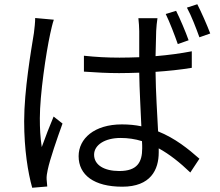

<svg xmlns="http://www.w3.org/2000/svg" viewBox="-20 -843 1040 906"><path d="M870 -653C856 -693 829 -756 811 -792L762 -777C781 -738 804 -678 819 -635ZM146 -758C146 -737 143 -711 140 -687C127 -606 94 -417 94 -271C94 -137 112 -28 132 43L203 37C202 27 201 12 200 3C199 -9 202 -28 205 -41C215 -90 250 -191 275 -260L233 -293C216 -253 193 -194 177 -149C170 -197 168 -236 168 -285C168 -396 197 -592 217 -684C221 -702 228 -734 234 -750ZM651 -143C651 -77 627 -36 543 -36C472 -36 424 -64 424 -113C424 -159 475 -192 549 -192C584 -192 618 -187 650 -177C651 -164 651 -152 651 -143ZM885 -601C833 -591 775 -583 714 -578C715 -624 716 -670 717 -697C718 -717 720 -737 723 -757H633C635 -739 637 -713 637 -696V-573C606 -572 575 -571 544 -571C486 -571 432 -574 376 -580V-505C434 -501 486 -498 542 -498C574 -498 605 -499 637 -500C638 -418 644 -323 647 -247C619 -253 588 -256 555 -256C425 -256 351 -189 351 -106C351 -17 424 38 557 38C691 38 729 -42 729 -124V-143C780 -115 829 -76 878 -29L921 -94C869 -140 806 -191 726 -223C722 -306 715 -405 714 -504C773 -508 831 -514 885 -523ZM862 -807C883 -769 905 -711 921 -667L972 -685C957 -725 930 -786 911 -823Z"/></svg>

Font: Squished Noto Sans CJK JP Regular
Style: Regular
Weight: 400
Designer: Ryoko NISHIZUKA (kana & ideographs); Paul D. Hunt (Latin, Greek & Cyrillic); Wenlong ZHANG (bopomofo); Sandoll Communica
Foundry: Adobe Systems Incorporated
Version: Version 1.004;PS 1.004;hotconv 1.0.82;makeotf.lib2.5.63406